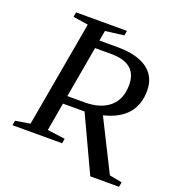

<svg xmlns="http://www.w3.org/2000/svg" viewBox="-144 -765 901 984"><g transform="rotate(20 307.0 -272.5)"><path d="M485.8 -397.9Q485.8 -516.1 345.2 -516.1H256.8L207.5 -236.3H301.3Q388.7 -236.3 437.3 -278.1Q485.8 -319.8 485.8 -397.9ZM363.3 -560.1Q469.7 -560.1 526.1 -519.3Q582.5 -478.5 582.5 -401.4Q582.5 -247.6 412.6 -206.1L551.3 70.8L620.1 84L615.2 109.9H458.5L317.4 -192.4H199.7L172.9 -39.1L269.5 -25.9L265.1 0H-5.9L-1.5 -25.9L78.6 -39.1L180.7 -616.2L98.6 -628.9L103 -654.8H380.4L376 -628.9L274.4 -615.7L264.6 -560.1Z"/></g></svg>

Font: Tinos
Style: Italic
Weight: 400
Italic angle: -16.333°
Designer: Steve Matteson
Foundry: Monotype Imaging Inc.
Version: Version 1.32